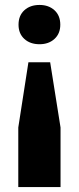

<svg xmlns="http://www.w3.org/2000/svg" viewBox="-20 -568 319 777"><path d="M183 -316 225 -52V189H54V-52L95 -316ZM140 -548Q177 -548 200.5 -526.5Q224 -505 224 -468Q224 -432 200.5 -410.5Q177 -389 140 -389Q102 -389 78.5 -410.5Q55 -432 55 -468Q55 -505 78.5 -526.5Q102 -548 140 -548Z"/></svg>

Font: Mona Sans ExtraLight ExtraBold
Style: Regular
Weight: 800
Version: Version 2.000